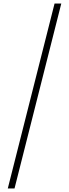

<svg xmlns="http://www.w3.org/2000/svg" viewBox="-20 -886 390 1084"><path d="M24 178H62L326 -866H288Z"/></svg>

Font: Noto Sans Malayalam UI Condensed ExtraLight
Style: Regular
Weight: 200
Width: 3
Designer: Jelle Bosma - Monotype Design Team
Foundry: Monotype Imaging Inc.
Version: Version 2.104